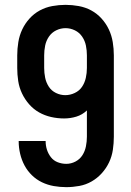

<svg xmlns="http://www.w3.org/2000/svg" viewBox="-20 -763 540 791"><path d="M253 8Q227 8 201.5 3.5Q176 -1 153 -12Q130 -23 111.5 -41Q93 -59 81 -81.5Q69 -104 63 -129.5Q57 -155 57 -180Q57 -181 57 -181.5Q57 -182 57 -182H168Q168 -182 168 -181.5Q168 -181 168 -181Q168 -163 173.5 -146Q179 -129 190 -115Q201 -101 218 -94.5Q235 -88 253 -88Q273 -88 291 -97.5Q309 -107 319.5 -123.5Q330 -140 334 -160Q338 -180 338 -200V-308Q319 -290 294.5 -282.5Q270 -275 244 -275Q217 -275 190.5 -281Q164 -287 141 -300Q118 -313 100 -333.5Q82 -354 70.5 -378.5Q59 -403 55 -429.5Q51 -456 51 -483V-535Q51 -562 55.5 -589.5Q60 -617 71.5 -641.5Q83 -666 101.5 -686.5Q120 -707 144 -720Q168 -733 195.5 -738Q223 -743 250 -743Q277 -743 304.5 -738Q332 -733 356 -720Q380 -707 398.5 -686.5Q417 -666 428.5 -641.5Q440 -617 444.5 -589.5Q449 -562 449 -535V-200Q449 -173 445 -146Q441 -119 429.5 -94.5Q418 -70 399.5 -49.5Q381 -29 357.5 -15.5Q334 -2 307 3Q280 8 253 8ZM249 -371Q269 -371 288 -380Q307 -389 318 -405.5Q329 -422 333.5 -442Q338 -462 338 -483V-535Q338 -555 334 -575Q330 -595 318.5 -612Q307 -629 288.5 -638Q270 -647 250 -647Q230 -647 211.5 -638Q193 -629 181.5 -612Q170 -595 166 -575Q162 -555 162 -535V-483Q162 -463 166 -443Q170 -423 181 -406Q192 -389 210.5 -380Q229 -371 249 -371Z"/></svg>

Font: Iosevka SS04
Style: Bold
Weight: 700
Monospace: yes
Designer: Belleve Invis
Foundry: Belleve Invis
Version: Version 19.0.0; ttfautohint (v1.8.4)